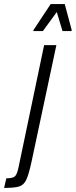

<svg xmlns="http://www.w3.org/2000/svg" viewBox="-113 -731 371 940"><path d="M-22 87 103 -510H163L42 58Q28 123 16 148.5Q4 174 -18 181.5Q-40 189 -93 189L-82 142Q-50 142 -39.5 132Q-29 122 -22 87ZM50 -579 51 -584 135 -711H204L238 -584L237 -579H193L165 -672L97 -579Z"/></svg>

Font: Saira Ultra Condensed
Style: Italic
Weight: 400
Width: 1
Italic angle: -12°
Designer: Hector Gatti with collaboration of the Omnibus-Type team
Foundry: Omnibus-Type
Version: Version 1.001; ttfautohint (v1.8)